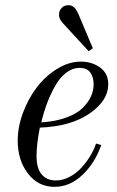

<svg xmlns="http://www.w3.org/2000/svg" viewBox="-20 -704 450 736"><path d="M348.1 -153.8 368.2 -147.9Q343.8 -78.6 295.7 -33.2Q247.6 12.2 189 12.2Q126 12.2 86.9 -39.1Q47.9 -90.3 47.9 -165Q47.9 -217.3 68.1 -271.7Q88.4 -326.2 121.3 -369.4Q154.3 -412.6 199.2 -440.2Q244.1 -467.8 290 -467.8Q332.5 -467.8 363.8 -445.1Q395 -422.4 395 -380.9Q395 -318.8 324 -269.3Q252.9 -219.7 132.8 -214.8Q120.1 -151.4 120.1 -106Q120.1 -58.1 139.9 -35.2Q159.7 -12.2 193.8 -12.2Q221.2 -12.2 247.8 -26.6Q274.4 -41 293.9 -63Q313.5 -85 327.4 -108.6Q341.3 -132.3 348.1 -153.8ZM285.2 -443.8Q258.3 -443.8 234.1 -425.5Q210 -407.2 192.1 -376Q174.3 -344.7 161.1 -309.8Q147.9 -274.9 138.2 -234.9Q192.9 -238.3 233.6 -253.2Q274.4 -268.1 296.4 -289.8Q318.4 -311.5 328.6 -334.2Q338.9 -356.9 338.9 -380.9Q338.9 -408.7 325.9 -426.3Q313 -443.8 285.2 -443.8ZM319.8 -507.8 224.1 -611.8Q206.1 -629.9 206.1 -647Q206.1 -662.6 216.1 -673.3Q226.1 -684.1 242.2 -684.1Q253.9 -684.1 262.7 -677Q271.5 -669.9 279.8 -651.9L335.9 -519Z"/></svg>

Font: Flanker Steampunk
Style: Italic
Weight: 400
Italic angle: -12°
Designer: Alexey Kryukov, Leonardo Di Lena
Foundry: Alexey Kryukov, Leonardo Di Lena
Version: 1.210